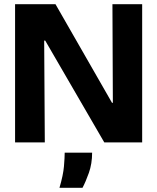

<svg xmlns="http://www.w3.org/2000/svg" viewBox="-20 -680 751 917"><path d="M52 0V-660H245L515 -189H519L517 -660H659V0H478L196 -486H191L194 0ZM264 217Q282 156 285.5 114Q289 72 289 49H420Q420 102 404.5 145.5Q389 189 374 217Z"/></svg>

Font: Bricolage Grotesque 72pt
Style: Bold
Weight: 700
Designer: Mathieu Triay
Foundry: Atelier Triay
Version: Version 1.001;gftools[0.9.33.dev8+g029e19f]